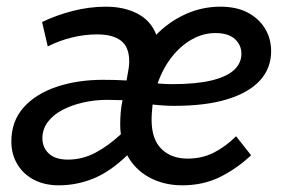

<svg xmlns="http://www.w3.org/2000/svg" viewBox="-20 -545 867 575"><path d="M156 10Q114 10 82 -6.5Q50 -23 32 -53Q14 -83 14 -121Q14 -182 50.5 -223Q87 -264 149.5 -285Q212 -306 289 -306Q306 -306 325 -305.5Q344 -305 359 -304Q364 -331 365.5 -341.5Q367 -352 367 -361Q367 -404 342.5 -423Q318 -442 271 -442Q234 -442 196.5 -433Q159 -424 123 -406L106 -479Q147 -499 197 -512Q247 -525 297 -525Q352 -525 392 -504Q432 -483 448 -441Q486 -480 535.5 -502.5Q585 -525 640 -525Q689 -525 722.5 -507Q756 -489 774 -459Q792 -429 792 -392Q792 -341 759 -304.5Q726 -268 661.5 -248Q597 -228 502 -228Q487 -228 470.5 -229Q454 -230 437 -232Q436 -221 435 -209.5Q434 -198 434 -186Q434 -128 463.5 -99Q493 -70 542 -70Q585 -70 620.5 -88Q656 -106 687 -137L732 -80Q688 -39 638 -14.5Q588 10 526 10Q471 10 427.5 -13.5Q384 -37 361 -80Q309 -30 259 -10Q209 10 156 10ZM183 -67Q226 -67 264.5 -87Q303 -107 342 -143Q341 -150 340.5 -157Q340 -164 340 -171Q340 -190 341.5 -208.5Q343 -227 347 -245Q336 -245 324 -245.5Q312 -246 301 -246Q264 -246 229 -238Q194 -230 166.5 -215.5Q139 -201 123 -179.5Q107 -158 107 -131Q107 -103 126.5 -85Q146 -67 183 -67ZM452 -295Q464 -294 475 -293.5Q486 -293 496 -293Q567 -293 613 -304Q659 -315 681 -335.5Q703 -356 703 -384Q703 -410 683.5 -428Q664 -446 625 -446Q589 -446 555.5 -427.5Q522 -409 495 -375Q468 -341 452 -295Z"/></svg>

Font: Radio Canada
Style: Italic
Weight: 400
Italic angle: -12°
Designer: Charles Daoud, Etienne Aubert Bonn, Alexandre Saumier Demers, Jacques Le Bailly
Foundry: Radio-Canada
Version: Version 2.104;gftools[0.9.28.dev5+ged2979d]